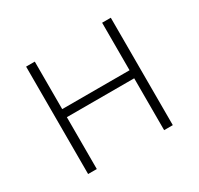

<svg xmlns="http://www.w3.org/2000/svg" viewBox="-117 -662 834 805"><g transform="rotate(-30 300.0 -260.0)"><path d="M95 0V-520H137V-290H463V-520H505V0H463V-251H137V0Z"/></g></svg>

Font: Iosevka Extralight Extended
Style: Regular
Weight: 200
Width: 7
Monospace: yes
Designer: Belleve Invis
Foundry: Belleve Invis
Version: Version 32.5.0; ttfautohint (v1.8.4)